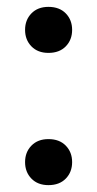

<svg xmlns="http://www.w3.org/2000/svg" viewBox="-20 -531 283 559"><path d="M121 -377Q90 -377 71.5 -396Q53 -415 53 -444Q53 -473 71.5 -492Q90 -511 121 -511Q153 -511 171.5 -492Q190 -473 190 -444Q190 -415 171.5 -396Q153 -377 121 -377ZM121 8Q90 8 71.5 -11Q53 -30 53 -59Q53 -88 71.5 -107Q90 -126 121 -126Q153 -126 171.5 -107Q190 -88 190 -59Q190 -30 171.5 -11Q153 8 121 8Z"/></svg>

Font: Montagu Slab
Style: Regular
Weight: 400
Version: Version 1.000